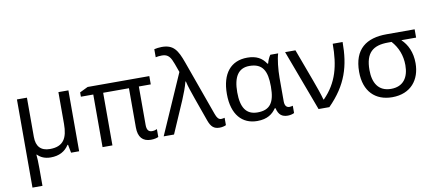

<svg xmlns="http://www.w3.org/2000/svg" viewBox="-83 -1095 3775 1664"><g transform="rotate(-10 1804.5 -263.0)"><path d="M85 240H173V84C173 30 171 -11 168 -35H172C198 -8 235 10 287 10C362 10 414 -19 448 -72H453L467 0H538V-536H450V-257C450 -132 412 -63 293 -63C213 -63 173 -107 173 -190V-536H85Z M1169 10C1200 10 1224 3 1235 -3V-72C1225 -67 1209 -62 1191 -62C1164 -62 1145 -77 1145 -124V-463H1250V-536H707L635 -501V-463H744V0H831V-463H1058V-118C1058 -33 1096 10 1169 10Z M1773 10C1796 10 1815 5 1830 -2V-67C1823 -65 1810 -62 1800 -62C1777 -62 1763 -79 1750 -116L1577 -598C1536 -713 1502 -766 1399 -766C1375 -766 1351 -762 1333 -758V-687C1347 -690 1365 -693 1389 -693C1446 -693 1465 -658 1486 -601L1513 -526L1282 0H1373L1495 -281C1517 -333 1538 -388 1550 -435H1554C1562 -396 1587 -324 1604 -276L1677 -71C1698 -12 1724 10 1773 10Z M2105 10C2195 10 2241 -27 2272 -72H2279C2293 -10 2325 10 2374 10C2396 10 2420 3 2430 -3V-67C2424 -65 2410 -62 2400 -62C2377 -62 2359 -77 2359 -118V-326C2359 -397 2369 -491 2384 -536H2315C2300 -516 2289 -487 2283 -464H2277C2242 -518 2192 -546 2113 -546C1969 -546 1885 -447 1885 -266C1885 -83 1974 10 2105 10ZM2120 -63C2020 -63 1976 -131 1976 -265C1976 -400 2021 -472 2119 -472C2236 -472 2272 -400 2272 -267V-261C2272 -124 2230 -63 2120 -63Z M2645 0H2740C2905 -166 2951 -326 2951 -536H2864C2864 -342 2828 -199 2705 -74H2701C2691 -114 2661 -199 2643 -247L2536 -536H2445Z M3293 10C3457 10 3542 -101 3542 -246C3542 -342 3507 -414 3455 -463H3585V-536H3338C3160 -536 3047 -457 3047 -256C3047 -83 3145 10 3293 10ZM3295 -63C3184 -63 3138 -143 3138 -256C3138 -407 3204 -463 3338 -463H3369C3422 -405 3452 -330 3452 -244C3452 -139 3405 -63 3295 -63Z"/></g></svg>

Font: Noto Sans Math
Style: Regular
Weight: 400
Designer: Monotype Design Team, Delve Withrington, Jeff Kellem
Foundry: Monotype Imaging Inc., Delve Fonts LLC
Version: Version 3.000